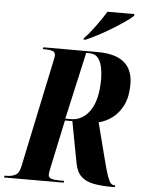

<svg xmlns="http://www.w3.org/2000/svg" viewBox="-100 -982 770 1030"><g transform="rotate(5 285.0 -467.0)"><path d="M-39 0 -37 -10H-24Q1 -10 21.5 -20.5Q42 -31 49 -68L169 -637Q176 -669 176 -675Q176 -694 161 -699Q146 -704 121 -704H108L111 -714H403Q593 -714 593 -557Q593 -489 570.5 -444Q548 -399 513.5 -373.5Q479 -348 441 -339L485 -167Q496 -124 506 -88Q516 -52 526.5 -31Q537 -10 552 -10H559L557 0H542Q484 0 442.5 -8Q401 -16 376 -39.5Q351 -63 342 -110L300 -333H260L207 -84Q203 -65 201 -54.5Q199 -44 199 -36Q199 -20 215 -15Q231 -10 256 -10H284L282 0ZM291 -343Q354 -343 394 -401Q434 -459 434 -571Q434 -599 428.5 -630Q423 -661 407 -682.5Q391 -704 358 -704H342L261 -343ZM323 -782Q342 -801 362.5 -827.5Q383 -854 402.5 -882Q422 -910 436 -934H582L580 -924Q568 -912 539.5 -892Q511 -872 474.5 -849.5Q438 -827 400 -807Q362 -787 332 -774H321Z"/></g></svg>

Font: Noto Serif Display ExtraCondensed ExtraBold
Style: Italic
Weight: 800
Width: 2
Italic angle: -12°
Designer: Monotype Design Team
Foundry: Monotype Imaging Inc.
Version: Version 2.009